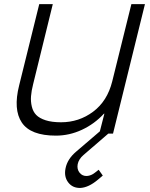

<svg xmlns="http://www.w3.org/2000/svg" viewBox="-20 -650 728 934"><path d="M460 175.8 480 204.1Q462.9 219.2 455.1 225.1Q411.1 261.7 372.1 264.2Q333.5 265.6 312 237.5Q290.5 209.5 298.8 168.9Q307.6 124 350.1 87.9L465.8 -11.2L487.8 -97.2H485.8Q439.5 -46.9 378.4 -18.6Q317.4 9.8 252 9.8Q128.9 9.8 86.2 -53.7Q43.5 -117.2 73.2 -234.9L170.9 -629.9H236.8L141.1 -240.2Q132.8 -207.5 130.9 -181.9Q128.9 -156.2 134.8 -131.6Q140.6 -106.9 156.2 -90.8Q171.9 -74.7 202.1 -64.9Q232.4 -55.2 276.9 -55.2Q364.3 -55.2 433.1 -106.7Q502 -158.2 525.9 -253.9L619.1 -629.9H685.1L529.8 0H506.8L386.2 104Q362.8 124 357.9 148.9Q353.5 172.9 366.9 189.9Q380.4 207 402.8 206.1Q423.8 204.6 441.9 189.9Q450.2 183.6 460 175.8Z"/></svg>

Font: Sinkin Sans 300 Light Italic
Style: Regular
Weight: 300
Italic angle: -112°
Designer: Keith Bates
Foundry: K-Type
Version: Sinkin Sans (version 1.0)  by Keith Bates   •   © 2014   www